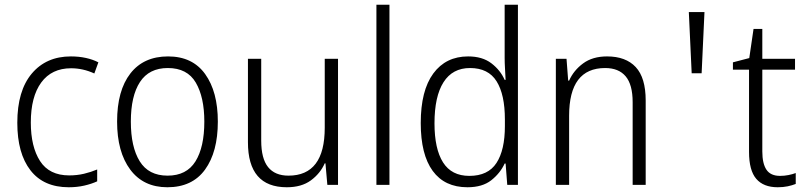

<svg xmlns="http://www.w3.org/2000/svg" viewBox="-20 -780 3398 810"><path d="M270 10Q164 10 108.5 -61.5Q53 -133 53 -262Q53 -397 114 -469.5Q175 -542 279 -542Q313 -542 342.5 -535.5Q372 -529 395 -517L378 -470Q330 -492 280 -492Q198 -492 154 -432Q110 -372 110 -263Q110 -161 149 -100.5Q188 -40 272 -40Q305 -40 334.5 -47Q364 -54 390 -65V-15Q366 -4 335.5 3Q305 10 270 10Z M899 -267Q899 -139 845 -64.5Q791 10 686 10Q585 10 529.5 -64.5Q474 -139 474 -267Q474 -398 530 -470Q586 -542 689 -542Q792 -542 845.5 -467.5Q899 -393 899 -267ZM532 -267Q532 -160 569.5 -99.5Q607 -39 687 -39Q767 -39 804.5 -99Q842 -159 842 -267Q842 -370 806 -431.5Q770 -493 688 -493Q609 -493 570.5 -434Q532 -375 532 -267Z M1406 -532V0H1361L1353 -91H1350Q1331 -48 1291.5 -19Q1252 10 1190 10Q1026 10 1026 -180V-532H1082V-187Q1082 -111 1111 -75Q1140 -39 1197 -39Q1350 -39 1350 -241V-532Z M1623 0H1568V-760H1623Z M1952 10Q1856 10 1805.5 -59Q1755 -128 1755 -261Q1755 -398 1808 -470Q1861 -542 1955 -542Q2015 -542 2053 -513Q2091 -484 2109 -443H2113Q2112 -466 2110.5 -490.5Q2109 -515 2109 -535V-760H2165V0H2120L2113 -90H2109Q2090 -49 2052.5 -19.5Q2015 10 1952 10ZM1960 -38Q2039 -38 2074.5 -92.5Q2110 -147 2110 -248V-276Q2110 -381 2075 -437Q2040 -493 1963 -493Q1889 -493 1851 -433Q1813 -373 1813 -260Q1813 -152 1849 -95Q1885 -38 1960 -38Z M2541 -542Q2620 -542 2662 -497Q2704 -452 2704 -356V0H2649V-349Q2649 -423 2619.5 -458Q2590 -493 2533 -493Q2381 -493 2381 -292V0H2325V-532H2370L2377 -440H2381Q2400 -483 2440 -512.5Q2480 -542 2541 -542Z M2898 -471 2886 -729H2952L2940 -471Z M3271 -38Q3289 -38 3306.5 -41.5Q3324 -45 3337 -50V-4Q3322 2 3303 6Q3284 10 3261 10Q3201 10 3170.5 -25.5Q3140 -61 3140 -139V-486H3072V-517L3141 -535L3159 -658H3196V-532H3334V-486H3196V-141Q3196 -90 3213.5 -64Q3231 -38 3271 -38Z"/></svg>

Font: Noto Sans Gurmukhi UI SemiCondensed Light
Style: Regular
Weight: 300
Width: 4
Designer: Jelle Bosma - Monotype Design Team
Foundry: Monotype Imaging Inc.
Version: Version 2.004; ttfautohint (v1.8.4.7-5d5b)